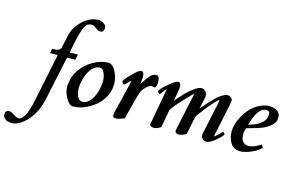

<svg xmlns="http://www.w3.org/2000/svg" viewBox="-323 -1125 2702 1768"><g transform="rotate(15 1027.5 -241.0)"><path d="M-160 221C-183 221 -195 236 -195 265C-195 287 -181 296 -167 308C-155 317 -130 321 -102 321C-88 321 -70 316 -47 305C41 261 112 153 137 35L224 -375C225 -381 228 -386 229 -392V-393H306L317 -445H246C240 -445 241 -445 241 -450C241 -454 243 -464 246 -482C248 -493 254 -522 264 -569C272 -608 284 -646 297 -685C308 -707 318 -722 327 -730C336 -739 352 -744 373 -744C381 -744 387 -743 391 -740C404 -731 410 -728 426 -716C435 -708 447 -704 461 -704C484 -704 495 -719 495 -748C495 -779 453 -803 419 -803C312 -803 223 -704 194 -628C186 -607 182 -583 176 -555C164 -505 164 -500 155 -463L144 -451C143 -449 139 -446 131 -442C123 -439 107 -436 82 -435H74L66 -393H129C133 -393 136 -393 138 -392V-389L52 28C42 84 27 139 8 193C-5 221 -21 242 -39 256C-44 260 -51 262 -60 262C-94 262 -121 221 -160 221Z M612 -446C563 -446 515 -432 465 -404C378 -354 298 -261 298 -130C298 -99 309 -65 329 -28C351 9 372 28 394 28C409 28 424 26 439 24C480 19 511 3 542 -13C593 -40 633 -75 661 -116C692 -162 710 -203 710 -280C710 -339 668 -446 612 -446ZM467 -36C422 -36 404 -101 404 -150C404 -180 410 -213 422 -250C423 -257 425 -263 427 -268C448 -319 483 -382 545 -382C559 -382 571 -375 580 -360C596 -335 604 -304 604 -267C604 -174 555 -36 467 -36Z M799 -290H802C805 -291 807 -293 810 -296L850 -336C854 -338 855 -340 858 -342L854 -334C855 -329 851 -307 840 -268C830 -230 821 -192 814 -154C793 -77 783 -36 782 -29C781 -16 776 -9 776 7C776 24 785 32 804 32C817 33 836 28 863 18L878 13L885 12L937 -186C947 -225 955 -252 962 -267C967 -278 977 -291 993 -307C1015 -330 1034 -341 1051 -341L1075 -336H1076C1082 -336 1088 -343 1092 -356C1098 -370 1098 -389 1095 -414V-415C1095 -422 1089 -438 1084 -442C1077 -450 1075 -451 1059 -451C1052 -451 1043 -448 1033 -443C1008 -428 989 -403 969 -371C965 -365 961 -361 958 -354C954 -347 947 -339 943 -333L949 -401C949 -432 940 -449 923 -451C908 -451 887 -438 861 -412H860C856 -407 850 -400 840 -391C830 -381 778 -334 778 -315C778 -300 785 -290 799 -290Z M1402 25C1424 25 1448 17 1474 1L1508 -163C1511 -175 1515 -184 1520 -190C1525 -195 1527 -197 1530 -203L1538 -213C1548 -225 1562 -245 1570 -256C1587 -280 1623 -318 1646 -346C1664 -366 1676 -376 1682 -376C1684 -376 1686 -376 1687 -375V-374L1616 -42V-41C1616 -38 1616 -36 1615 -33V-17C1615 -10 1620 -1 1629 9C1638 19 1652 24 1668 24C1686 24 1711 11 1745 -16C1779 -43 1802 -66 1813 -85L1792 -108L1785 -98C1782 -95 1733 -43 1726 -43C1725 -43 1724 -44 1724 -46C1721 -51 1795 -379 1795 -401C1795 -423 1769 -442 1744 -442C1720 -442 1676 -411 1656 -394C1647 -387 1627 -366 1595 -332C1539 -273 1562 -294 1527 -257L1553 -373C1555 -396 1548 -415 1533 -428C1524 -437 1511 -442 1494 -442C1476 -442 1447 -426 1406 -394C1393 -383 1380 -372 1368 -360C1346 -338 1299 -287 1280 -261L1299 -367C1301 -377 1302 -388 1302 -399C1303 -428 1294 -442 1275 -442C1260 -442 1236 -428 1203 -401C1184 -385 1183 -383 1170 -373C1145 -352 1126 -331 1115 -309L1139 -286C1169 -327 1186 -349 1190 -351V-347L1127 0C1127 17 1141 25 1169 25C1185 25 1206 17 1232 1L1262 -163C1263 -170 1265 -175 1268 -179C1272 -183 1277 -188 1279 -194C1280 -195 1285 -202 1295 -214V-215C1302 -223 1308 -230 1314 -237L1326 -251C1348 -276 1370 -300 1394 -324C1407 -337 1430 -364 1446 -373L1376 -43C1375 -36 1368 -8 1368 0C1368 16 1382 25 1402 25Z M2142 -444H2137C2113 -444 2093 -435 2074 -429C2026 -411 1985 -381 1952 -339C1903 -276 1874 -209 1867 -137V-136C1867 -91 1877 -52 1897 -20C1917 12 1948 28 1990 28C2012 28 2033 24 2054 17C2100 3 2141 -19 2178 -49L2186 -55L2168 -83L2159 -78C2115 -52 2079 -39 2051 -39C2037 -39 2026 -42 2017 -47C1990 -60 1977 -88 1977 -131C1976 -150 1980 -170 1989 -191C2020 -201 2056 -210 2089 -220C2164 -243 2214 -275 2239 -316C2246 -328 2250 -346 2250 -368C2250 -421 2197 -444 2142 -444ZM2133 -402C2150 -402 2159 -391 2159 -368C2159 -320 2134 -294 2099 -269C2080 -255 2046 -241 1999 -228C2005 -246 2012 -274 2020 -294C2036 -332 2068 -402 2125 -402Z"/></g></svg>

Font: fbb
Style: Bold Italic
Weight: 700
Italic angle: -12°
Designer: David J. Perry, Michael Sharpe
Version: Version 0.991